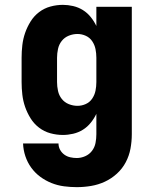

<svg xmlns="http://www.w3.org/2000/svg" viewBox="-20 -548 640 791"><path d="M296 223Q270 223 243.5 219.5Q217 216 192 206Q167 196 145.5 180Q124 164 108.5 142.5Q93 121 84.5 95.5Q76 70 75 43H221Q221 57 227.5 69Q234 81 245 89Q256 97 269.5 100Q283 103 296 103Q314 103 331 95.5Q348 88 359 73.5Q370 59 373.5 41Q377 23 377 5V-79Q368 -60 354 -42.5Q340 -25 321.5 -13.5Q303 -2 281.5 3Q260 8 239 8Q213 8 187.5 1Q162 -6 141 -22Q120 -38 106 -60.5Q92 -83 83.5 -107.5Q75 -132 72 -158Q69 -184 69 -210V-310Q69 -336 72 -362Q75 -388 83.5 -412.5Q92 -437 106 -459.5Q120 -482 141 -498Q162 -514 187.5 -521Q213 -528 239 -528Q260 -528 281.5 -523Q303 -518 321.5 -506.5Q340 -495 354 -477.5Q368 -460 377 -441V-520H523V5Q523 35 517.5 64.5Q512 94 498 120.5Q484 147 461.5 167.5Q439 188 412 200.5Q385 213 355.5 218Q326 223 296 223ZM299 -112Q317 -112 333.5 -119.5Q350 -127 360 -142Q370 -157 373.5 -174.5Q377 -192 377 -210V-310Q377 -328 373.5 -345.5Q370 -363 360 -378Q350 -393 333.5 -400.5Q317 -408 299 -408Q281 -408 263.5 -401Q246 -394 234.5 -379.5Q223 -365 219 -346.5Q215 -328 215 -310V-210Q215 -192 219 -173.5Q223 -155 234.5 -140.5Q246 -126 263.5 -119Q281 -112 299 -112Z"/></svg>

Font: Iosevka SS04 Heavy Extended
Style: Regular
Weight: 900
Width: 7
Monospace: yes
Designer: Belleve Invis
Foundry: Belleve Invis
Version: Version 19.0.0; ttfautohint (v1.8.4)